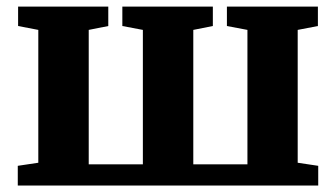

<svg xmlns="http://www.w3.org/2000/svg" viewBox="-20 -574 1040 594"><path d="M35 0V-61L98.5 -70.5V-481.5L36 -493.5V-553.5H315V-493.5L254.5 -481.5V-65.5H422V-481.5L358.5 -493.5V-553.5H638.5V-493.5L578 -481.5V-65.5H745.5V-481.5L682 -493.5V-553.5H963.5V-493.5L901 -481.5V-70.5L964.5 -61V0Z"/></svg>

Font: Merriweather 24pt ExtraBold
Style: Regular
Weight: 800
Version: Version 2.100